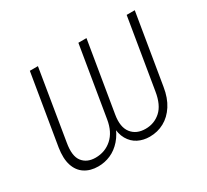

<svg xmlns="http://www.w3.org/2000/svg" viewBox="-115 -717 973 903"><g transform="rotate(-30 371.0 -265.5)"><path d="M186 9.8Q143.1 9.8 113.3 -9.8Q83.5 -29.3 71.3 -67.1Q59.1 -105 67.9 -161.1L130.9 -541H174.8L112.3 -161.1Q100.6 -93.8 124.8 -63Q148.9 -32.2 195.3 -32.2Q247.1 -32.2 284.2 -65.4Q321.3 -98.6 331.5 -161.1L394.5 -541H438.5L375.5 -161.1Q365.2 -98.6 391.1 -65.4Q417 -32.2 466.8 -32.2Q514.2 -32.2 548.6 -63Q583 -93.8 593.8 -161.1L656.7 -541H700.7L637.7 -161.1Q628.9 -105.5 604.2 -67.4Q579.6 -29.3 543.9 -9.8Q508.3 9.8 465.3 9.8Q430.7 9.8 402.6 -4.4Q374.5 -18.6 357.7 -47.9Q340.8 -77.1 339.8 -124H354Q337.4 -77.1 311.3 -47.6Q285.2 -18.1 253.2 -4.2Q221.2 9.8 186 9.8Z"/></g></svg>

Font: Inter 17pt ExtraLight
Style: Italic
Weight: 250
Italic angle: -9.3988°
Version: Version 4.001;git-66647c0bb